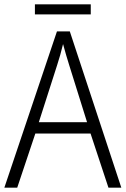

<svg xmlns="http://www.w3.org/2000/svg" viewBox="-20 -860 577 880"><path d="M477 0 395 -248H142L59 0H0L241 -716H300L536 0ZM297 -562Q291 -581 283 -608Q275 -635 269 -658Q263 -633 256 -608Q249 -583 242 -562L158 -300H379ZM396 -840V-794H140V-840Z"/></svg>

Font: Noto Sans Tamil SemiCondensed Light
Style: Regular
Weight: 300
Width: 4
Designer: Jelle Bosma - Monotype Design Team
Foundry: Monotype Imaging Inc.
Version: Version 2.004; ttfautohint (v1.8.4.7-5d5b)